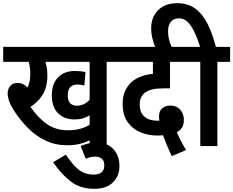

<svg xmlns="http://www.w3.org/2000/svg" viewBox="-20 -916 1463 1204"><path d="M649 -528V0H542V-36Q510 -20 475 -12.5Q440 -5 402 -5Q328 -5 266.5 -34Q205 -63 155.5 -113Q106 -163 66 -225Q45 -258 36.5 -283.5Q28 -309 28 -331Q28 -356 43 -376Q58 -396 92 -396Q126 -396 153 -367Q170 -403 170 -453Q170 -494 160 -528H0V-622H729V-528ZM461 -253Q486 -253 506 -263Q526 -273 542 -290V-528H265Q270 -511 273.5 -489.5Q277 -468 277 -442Q277 -369 247 -321.5Q217 -274 171 -246Q220 -175 275.5 -137Q331 -99 406 -99Q446 -99 477.5 -107Q509 -115 542 -133V-193Q523 -181 500 -174Q477 -167 448 -167Q384 -167 344.5 -205.5Q305 -244 305 -319Q305 -390 343.5 -430.5Q382 -471 452 -471Q468 -471 486 -469Q504 -467 516 -464L509 -380Q489 -386 466 -386Q405 -386 405 -318Q405 -282 421 -267.5Q437 -253 461 -253Z M486 0Q534 -22 584 -22Q653 -22 691 19Q729 60 729 125Q729 188 688 228Q647 268 571 268Q483 268 423 221.5Q363 175 313 101L393 54Q439 123 477.5 151Q516 179 565 179Q634 179 634 122Q634 91 617.5 78.5Q601 66 578 66Q562 66 547 69.5Q532 73 518 80Z M1057 63Q1041 29 1026.5 -5.5Q1012 -40 1002 -68Q984 -66 967 -66Q911 -66 861 -86.5Q811 -107 780 -151Q749 -195 749 -265Q749 -312 764 -344.5Q779 -377 803 -400Q829 -423 863.5 -436Q898 -449 939 -453V-528H716V-622H1182V-528H1046V-362H1010Q963 -362 935.5 -355.5Q908 -349 888 -334Q873 -322 864.5 -304Q856 -286 856 -261Q856 -212 884.5 -185.5Q913 -159 971 -159Q975 -159 979 -159Q977 -174 977 -185Q977 -221 998 -237.5Q1019 -254 1047 -254Q1088 -254 1110.5 -227.5Q1133 -201 1133 -166Q1133 -133 1120.5 -115Q1108 -97 1089 -87Q1111 -34 1147 25Z M1236 -528H1169V-622H1235Q1208 -709 1176.5 -755Q1145 -801 1102 -801Q1069 -801 1051.5 -779.5Q1034 -758 1034 -720Q1034 -689 1041.5 -663Q1049 -637 1059 -615H956Q943 -645 935.5 -676Q928 -707 928 -739Q928 -809 972 -852.5Q1016 -896 1092 -896Q1158 -896 1204 -862.5Q1250 -829 1281 -767.5Q1312 -706 1334 -622H1423V-528H1343V0H1236Z"/></svg>

Font: Noto Sans Devanagari Condensed SemiBold
Style: Regular
Weight: 600
Width: 3
Designer: Jelle Bosma - Monotype Design Team
Foundry: Monotype Imaging Inc.
Version: Version 2.004; ttfautohint (v1.8.4.7-5d5b)